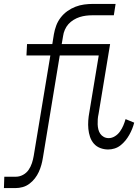

<svg xmlns="http://www.w3.org/2000/svg" viewBox="-92 -755 712 980"><path d="M-72 205 -70 147H-11Q8 147 25.5 137.5Q43 128 54 112Q65 96 71 77.5Q77 59 80 41L165 -472H43L46 -530H175L183 -580Q187 -603 195 -624.5Q203 -646 217.5 -665Q232 -684 251.5 -698Q271 -712 293 -720.5Q315 -729 337.5 -732Q360 -735 382 -735H498L489 -677H379Q363 -677 347 -675Q331 -673 315 -668Q299 -663 283.5 -653.5Q268 -644 257 -631.5Q246 -619 239 -603Q232 -587 230 -571L223 -530H297L294 -472H213L127 50Q124 69 119 87Q114 105 106 122.5Q98 140 86 155.5Q74 171 58 183Q42 195 23.5 200Q5 205 -13 205ZM460 8Q439 8 419.5 0.5Q400 -7 387 -22Q374 -37 367.5 -56.5Q361 -76 359 -97Q357 -118 358.5 -139.5Q360 -161 364 -182L412 -472H294L297 -530H470L411 -173Q408 -160 407 -146.5Q406 -133 406.5 -120Q407 -107 410 -94.5Q413 -82 420 -72Q427 -62 438 -56Q449 -50 463 -50Q479 -50 494.5 -59.5Q510 -69 520.5 -84Q531 -99 537.5 -114.5Q544 -130 549 -147L593 -129Q589 -113 582.5 -97Q576 -81 567.5 -66Q559 -51 548 -37.5Q537 -24 523 -13Q509 -2 492.5 3Q476 8 460 8Z"/></svg>

Font: Iosevka Curly Slab LtEx
Style: Italic
Weight: 300
Width: 7
Italic angle: -9°
Monospace: yes
Designer: Belleve Invis
Foundry: Belleve Invis
Version: Version 11.1.0; ttfautohint (v1.8.3)